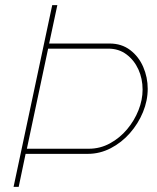

<svg xmlns="http://www.w3.org/2000/svg" viewBox="-20 -730 614 750"><path d="M184 -710H204L172 -560H408Q455 -560 488.5 -534.5Q522 -509 539.5 -468.5Q557 -428 557 -383Q557 -337 538.5 -292Q520 -247 487.5 -210Q455 -173 412.5 -151Q370 -129 323 -129H80L53 0H33ZM327 -149Q371 -149 409.5 -170Q448 -191 476.5 -225Q505 -259 521 -299.5Q537 -340 537 -380Q537 -423 520.5 -459Q504 -495 474 -517.5Q444 -540 403 -540H168L85 -149Z"/></svg>

Font: Raleway Thin
Style: Italic
Weight: 100
Italic angle: -12°
Designer: Matt McInerney, Pablo Impallari, Rodrigo Fuenzalida
Foundry: Matt McInerney, Pablo Impallari, Rodrigo Fuenzalida
Version: Version 4.026